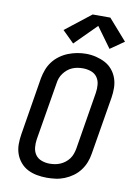

<svg xmlns="http://www.w3.org/2000/svg" viewBox="-104 -1047 809 1123"><g transform="rotate(10 300.0 -485.5)"><path d="M254 8Q224 8 194.5 2.5Q165 -3 140 -16Q115 -29 96.5 -51Q78 -73 68.5 -100Q59 -127 59 -157Q59 -187 64 -217L120 -560Q125 -586 134.5 -611.5Q144 -637 161 -659.5Q178 -682 201.5 -699Q225 -716 250.5 -726Q276 -736 302.5 -741Q329 -746 356 -746Q386 -746 415 -739Q444 -732 469 -719Q494 -706 512.5 -684Q531 -662 540.5 -635Q550 -608 550.5 -578Q551 -548 546 -518L489 -175Q485 -149 475 -123.5Q465 -98 448 -75.5Q431 -53 408 -36.5Q385 -20 359 -9.5Q333 1 306.5 4.5Q280 8 254 8ZM255 -76Q255 -76 255.5 -76Q256 -76 256 -76Q272 -76 287.5 -78.5Q303 -81 318.5 -87.5Q334 -94 347.5 -104.5Q361 -115 371 -128.5Q381 -142 386.5 -157.5Q392 -173 395 -189L451 -531Q455 -556 452.5 -581Q450 -606 436.5 -624.5Q423 -643 400 -651Q377 -659 352 -659Q336 -659 320.5 -656.5Q305 -654 289.5 -647.5Q274 -641 261 -630Q248 -619 238 -605.5Q228 -592 222.5 -577Q217 -562 215 -546L158 -204Q154 -179 156.5 -154.5Q159 -130 172 -111.5Q185 -93 208 -84.5Q231 -76 255 -76ZM270 -792 201 -860 353 -979H458L567 -855L485 -798L397 -919Z"/></g></svg>

Font: Iosevka Curly Slab MdExObl
Style: Regular
Weight: 500
Width: 7
Italic angle: -9°
Monospace: yes
Designer: Belleve Invis
Foundry: Belleve Invis
Version: Version 11.1.0; ttfautohint (v1.8.3)